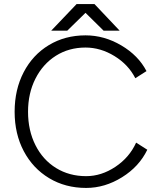

<svg xmlns="http://www.w3.org/2000/svg" viewBox="-20 -913 787 945"><path d="M52 -363Q52 -472 96.5 -557.5Q141 -643 220.5 -691Q300 -739 401 -739Q493 -739 577 -689.5Q661 -640 701 -563L646 -528Q612 -595 543.5 -637Q475 -679 401 -679Q319 -679 255 -638.5Q191 -598 154.5 -526Q118 -454 118 -363Q118 -271 154.5 -198.5Q191 -126 256 -86Q321 -46 404 -46Q479 -46 548 -92Q617 -138 650 -211L705 -176Q665 -93 580.5 -40.5Q496 12 404 12Q302 12 222 -36Q142 -84 97 -169Q52 -254 52 -363ZM358 -892V-893H445L569 -762H490ZM357 -893H444V-892L311 -762H232Z"/></svg>

Font: 寒蝉端黑体 Light
Style: Regular
Weight: 300
Designer: ChillDuanSans {Warren2060}; 
Source Han Sans {Ryoko NISHIZUKA 西塚涼子 (kana, bopomofo & ideographs); Paul D. Hunt (Latin, G
Foundry: ChillType&Adobe
Version: Version 1.300;Glyphs 3.3 (3306)